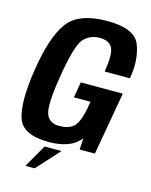

<svg xmlns="http://www.w3.org/2000/svg" viewBox="-123 -760 785 995"><g transform="rotate(15 269.0 -262.5)"><path d="M195 4Q53 4 27.5 -80.5Q2 -165 29 -338.5Q56.5 -517.5 114.8 -599Q173 -680.5 328 -680.5Q476 -680.5 505.5 -603.2Q535 -526 517 -424H381.5Q397.5 -520 380.5 -553Q363.5 -586 312.5 -586Q260 -586 226.5 -549Q193 -512 164 -332Q139.5 -178 156.2 -134.2Q173 -90.5 226 -90.5Q275 -90.5 301.8 -113.2Q328.5 -136 344 -212.5L351 -253.5H262L276.5 -337.5H502L442.5 0H360.5L364.5 -61Q314 4 195 4ZM111 154.5 181.3 32H272.3L160.6 154.5Z"/></g></svg>

Font: Anybody SemiBold
Style: Italic
Weight: 600
Italic angle: -10°
Designer: Tyler Finck
Foundry: Etcetera Type Company
Version: Version 1.010; ttfautohint (v1.8.3) -l 8 -r 50 -G 200 -x 14 